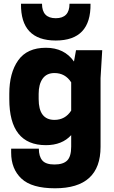

<svg xmlns="http://www.w3.org/2000/svg" viewBox="-20 -800 614 1033"><path d="M363 -11V-73Q314 -19 227 -19Q30 -19 30 -267V-295Q30 -408 78 -475.5Q126 -543 227 -543Q326 -543 378 -469L389 -530H530L521 -380V-10Q521 213 276 213Q151 213 95.5 161Q40 109 40 21V0H189Q189 41 207.5 63Q226 85 273 85Q320 85 341.5 63.5Q363 42 363 -11ZM93 -780H206Q206 -702 280 -702Q354 -702 354 -780H467Q470 -582 280 -582Q90 -582 93 -780ZM363 -357Q331 -407 273 -407Q231 -407 209.5 -377Q188 -347 188 -295V-267Q188 -155 273 -155Q331 -155 363 -205Z"/></svg>

Font: Cooper Hewitt
Style: Bold
Weight: 711
Designer: Village Type and Design LLC
Foundry: Cooper Hewitt Smithsonian Design Museum
Version: 1.000